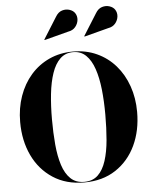

<svg xmlns="http://www.w3.org/2000/svg" viewBox="-65 -1061 899 1125"><g transform="rotate(-5 385.0 -499.0)"><path d="M602.5 -878.5 461 -841.5 459 -844 539 -971.5Q554.5 -998 577.5 -1005Q600.5 -1012 621.8 -1005Q643 -998 653 -983Q665 -965 662.8 -942.5Q660.5 -920 645.2 -901.5Q630 -883 602.5 -878.5ZM367.5 -878.5 226 -841.5 224 -844 304 -971.5Q319.5 -998 342.5 -1005Q365.5 -1012 386.8 -1005Q408 -998 418 -983Q430 -965 427.8 -942.5Q425.5 -920 410.2 -901.5Q395 -883 367.5 -878.5ZM385.5 10Q278 10 200.8 -40.8Q123.5 -91.5 82.2 -178.5Q41 -265.5 41 -375Q41 -457 65.8 -527.2Q90.5 -597.5 136.2 -649.8Q182 -702 245.2 -731Q308.5 -760 385.5 -760Q462 -760 525.2 -731Q588.5 -702 634 -649.8Q679.5 -597.5 704.2 -527.2Q729 -457 729 -375Q729 -265.5 688 -178.5Q647 -91.5 570 -40.8Q493 10 385.5 10ZM385.5 -756.5Q339.5 -756.5 309 -727Q278.5 -697.5 260.8 -645.2Q243 -593 235.5 -523.8Q228 -454.5 228 -375Q228 -295.5 234.2 -226.2Q240.5 -157 257.2 -104.8Q274 -52.5 305 -23Q336 6.5 385.5 6.5Q435 6.5 465.8 -23Q496.5 -52.5 513.2 -104.8Q530 -157 536 -226.2Q542 -295.5 542 -375Q542 -454.5 534.5 -523.8Q527 -593 509.2 -645.2Q491.5 -697.5 461.2 -727Q431 -756.5 385.5 -756.5Z"/></g></svg>

Font: Bodoni* 48
Style: Bold
Weight: 700
Version: Version 2.2